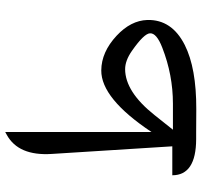

<svg xmlns="http://www.w3.org/2000/svg" viewBox="-38 -737 775 739"><g transform="rotate(-90 349.5 -367.5)"><path d="M219.7 -89.4H319.8Q430.7 -89.4 535.6 -130.4Q592.3 -152.3 590.8 -177.7Q589.8 -200.7 523.4 -247.1Q485.8 -273.4 452.6 -273.4Q365.7 -272.9 276.4 -160.6ZM155.8 -91.8 126.5 -555.7Q118.2 -684.1 200.2 -729L210.9 -734.9V-171.9Q340.3 -366.2 448.2 -365.2Q518.6 -364.7 581.5 -306.2Q640.1 -251.5 642.1 -188Q644.5 -93.8 545.9 -43.9Q457 1 298.3 0.5L207.5 0H183.1Q44.4 -0.5 44.4 -91.8Z"/></g></svg>

Font: Gandom FD
Style: FD
Weight: 400
Foundry: DejaVu fonts team - Redesigned by Saber Rastikerdar - Based on Samim Font
Version: Version 0.6